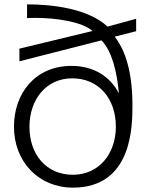

<svg xmlns="http://www.w3.org/2000/svg" viewBox="-20 -813 688 880"><path d="M604 -670V-727L473 -691C383 -775 217 -793 104 -793V-730C117 -731 130 -731 144 -731C238 -731 357 -713 404 -671L69 -590V-532L445 -628C493 -579 516 -485 525 -385C485 -462 410 -511 308 -511C142 -511 44 -386 44 -232C44 -72 157 47 314 47C587 47 587 -236 587 -331C587 -512 541 -599 506 -645ZM314 -12C191 -12 115 -106 115 -232C115 -356 191 -454 311 -454C432 -454 511 -362 511 -232C511 -109 434 -12 314 -12Z"/></svg>

Font: LINE Seed JP App_OTF Regular
Style: Regular
Weight: 400
Designer: LY Corporation & Fontrix & Fontworks
Version: Version 1.002